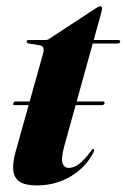

<svg xmlns="http://www.w3.org/2000/svg" viewBox="-20 -568 394 598"><path d="M21.5 -246.5Q22 -249 24 -250.5Q26 -252 28.5 -252H301Q304 -252 305.2 -250.2Q306.5 -248.5 305.5 -246Q303.5 -240.5 297.5 -240.5H26Q19.5 -240.5 21.5 -246.5ZM103.5 -427 69 -432.5Q65.5 -433.5 64.2 -435Q63 -436.5 63 -438.5Q63 -441 65 -442.2Q67 -443.5 70 -443.5H121.5Q125.5 -443.5 128.5 -444.5Q131.5 -445.5 136 -449L282 -544.5Q284.5 -546 287.2 -547.2Q290 -548.5 293 -548.5Q295.5 -548.5 296.8 -546.8Q298 -545 298 -542Q298 -540.5 297.5 -537.8Q297 -535 296 -530.5L180.5 -114Q169.5 -73 175 -59Q180.5 -45 194.5 -45Q210 -45 226.5 -57.5Q243 -70 262.5 -96.5Q266 -101.5 267.5 -103Q269 -104.5 270.5 -104Q273 -104 273.2 -100.8Q273.5 -97.5 270 -91Q259 -70 241.8 -51.8Q224.5 -33.5 202.2 -19.8Q180 -6 152.8 1.8Q125.5 9.5 94.5 9.5Q60 9.5 42.2 -1.5Q24.5 -12.5 21.5 -36.5Q18.5 -60.5 29 -97L114 -400.5Q117.5 -413 115 -419.2Q112.5 -425.5 103.5 -427ZM241 -432.5 247.5 -443.5H347.5Q354.5 -443.5 354.5 -438.5Q354.5 -435.5 351.8 -434Q349 -432.5 344.5 -432.5Z"/></svg>

Font: Fraunces 120pt
Style: Bold Italic
Weight: 700
Italic angle: -16°
Version: Version 1.000;[b76b70a41]